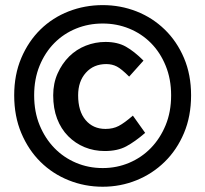

<svg xmlns="http://www.w3.org/2000/svg" viewBox="-20 -687 784 733"><path d="M34.2 -323.2Q34.2 -401.9 61.3 -465.6Q88.4 -529.3 134.5 -574.5Q180.7 -619.6 242.2 -643.6Q303.7 -667.5 372.1 -667.5Q439.9 -667.5 501 -643.6Q562 -619.6 608.6 -574.5Q655.3 -529.3 682.4 -465.6Q709.5 -401.9 709.5 -323.2Q709.5 -243.2 682.4 -179Q655.3 -114.7 608.6 -69.1Q562 -23.4 501 1.2Q439.9 25.9 372.1 25.9Q303.7 25.9 242.2 1.2Q180.7 -23.4 134.5 -69.1Q88.4 -114.7 61.3 -179Q34.2 -243.2 34.2 -323.2ZM110.4 -323.2Q110.4 -259.8 131.3 -209Q152.3 -158.2 187.7 -121.8Q223.1 -85.4 270.5 -65.4Q317.9 -45.4 372.1 -45.4Q425.8 -45.4 473.1 -65.4Q520.5 -85.4 555.9 -121.8Q591.3 -158.2 612.3 -209Q633.3 -259.8 633.3 -323.2Q633.3 -385.3 612.5 -436Q591.8 -486.8 556.2 -522.7Q520.5 -558.6 473.1 -577.9Q425.8 -597.2 372.1 -597.2Q317.9 -597.2 270.5 -577.9Q223.1 -558.6 187.5 -522.7Q151.9 -486.8 131.1 -436Q110.4 -385.3 110.4 -323.2ZM183.1 -323.2Q183.1 -369.1 200 -406.7Q216.8 -444.3 244.1 -471.4Q271.5 -498.5 307.6 -512.7Q343.8 -526.9 382.8 -526.9Q428.7 -526.9 460.7 -508.8Q492.7 -490.7 527.8 -455.6L473.1 -394.5Q443.8 -423.8 426 -433.1Q408.2 -442.4 385.7 -442.4Q337.4 -442.4 307.9 -409.4Q278.3 -376.5 278.3 -323.2Q278.3 -262.2 306.9 -228.5Q335.4 -194.8 382.8 -194.8Q411.6 -194.8 433.1 -206.1Q454.6 -217.3 487.3 -245.6L534.2 -179.7Q495.1 -146 461.9 -128.2Q428.7 -110.4 379.9 -110.4Q338.9 -110.4 303.2 -125Q267.6 -139.6 240.2 -167.2Q212.9 -194.8 198 -233.9Q183.1 -272.9 183.1 -323.2Z"/></svg>

Font: Pyidaungsu
Style: Bold
Weight: 700
Designer: Sun Tun
Foundry: MCF
Version: Version 2.005 July 4, 2018; ttfautohint (v1.8.1)